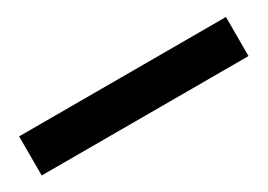

<svg xmlns="http://www.w3.org/2000/svg" viewBox="-15 -124 562 402"><g transform="rotate(-30 265.5 77.0)"><path d="M15 30H515V124.5H15Z"/></g></svg>

Font: HK Grotesk
Style: Bold
Weight: 700
Designer: Alfredo Marco Pradil
Foundry: Hanken Design Co.
Version: Version 3.001